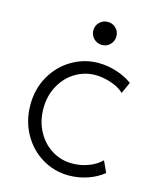

<svg xmlns="http://www.w3.org/2000/svg" viewBox="-109 -791 713 873"><g transform="rotate(15 247.0 -354.5)"><path d="M46.9 -259.8Q46.9 -335.4 81.3 -395.5Q115.7 -455.6 173.6 -489.5Q231.4 -523.4 297.9 -523.4Q340.8 -523.4 383.5 -509.8Q426.3 -496.1 458 -472.7L433.6 -418.9Q411.6 -440.9 372.6 -453.9Q333.5 -466.8 298.8 -466.8Q248 -466.8 204.3 -440.4Q160.6 -414.1 134.5 -366.5Q108.4 -318.8 108.4 -258.8Q108.4 -200.7 133.5 -153.1Q158.7 -105.5 202.1 -78.1Q245.6 -50.8 298.8 -50.8Q339.8 -50.8 376.7 -65.2Q413.6 -79.6 435.5 -102.5L460 -48.8Q428.7 -23.4 386.5 -8.8Q344.2 5.9 297.9 5.9Q229 5.9 171.4 -29.1Q113.8 -64 80.3 -124.8Q46.9 -185.5 46.9 -259.8ZM235.8 -661.1Q235.8 -683.6 251.7 -699.2Q267.6 -714.8 290.5 -714.8Q313 -714.8 328.6 -699.2Q344.2 -683.6 344.2 -661.1Q344.2 -638.2 328.6 -622.3Q313 -606.4 290.5 -606.4Q267.6 -606.4 251.7 -622.3Q235.8 -638.2 235.8 -661.1Z"/></g></svg>

Font: Reddit Sans Fudge Light
Style: Regular
Weight: 300
Designer: Stephen Hutchings
Foundry: Reddit
Version: Version 1.013